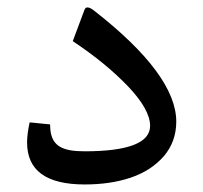

<svg xmlns="http://www.w3.org/2000/svg" viewBox="-20 -489 538 509"><path d="M58.6 -164.6C54.2 -144.5 51.8 -126.5 51.8 -111.3C51.8 -37.1 102.5 0 204.6 0C250 0 290.5 -5.9 326.7 -18.1C362.3 -30.3 391.6 -48.8 414.1 -74.7C436 -100.1 447.3 -130.9 447.3 -166.5C447.3 -249 375 -347.2 230 -460.4C216.3 -471.2 207.5 -472.2 204.1 -463.4L172.9 -379.9C231 -341.3 279.3 -301.8 318.8 -260.7C358.4 -219.2 377.9 -184.1 377.9 -155.3C377.9 -110.4 319.8 -87.9 204.1 -87.9C146 -87.9 119.1 -101.6 113.8 -142.6C113.3 -148.9 112.8 -154.8 112.8 -159.2Z"/></svg>

Font: Sahel
Style: Regular
Weight: 400
Foundry: Saber Rastikerdar (saber.rastikerdar@gmail.com)
Version: Version 3.4.0